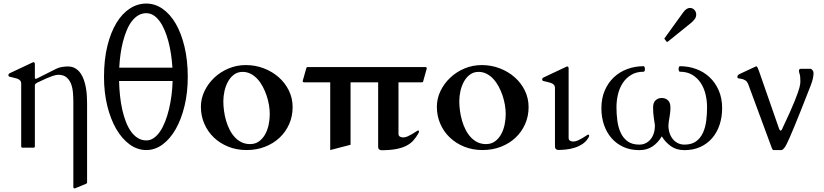

<svg xmlns="http://www.w3.org/2000/svg" viewBox="-20 -823 4590 1070"><path d="M158.7 -473.6Q160.6 -474.6 162.8 -475.6Q165 -476.6 166 -476.6Q174.3 -476.6 174.3 -464.8V-388.7Q175.8 -383.8 178.2 -383.8Q180.7 -383.8 181.9 -384.3Q183.1 -384.8 186 -385.7L293 -439.5Q307.1 -446.8 325 -449.7Q342.8 -452.6 357.9 -452.6Q381.8 -452.6 399.2 -442.4Q416.5 -432.1 428.5 -415.3Q440.4 -398.4 447.8 -376.7Q455.1 -355 459 -332.3Q462.9 -309.6 464.1 -287.4Q465.3 -265.1 465.3 -247.1V194.3Q465.3 197.3 463.4 198.7Q461.4 200.2 457.5 202.1L396.5 227.1Q388.7 227.1 388.7 219.2V-256.8Q388.7 -280.8 386.5 -307.1Q384.3 -333.5 376 -355.5Q367.7 -377.4 350.8 -391.8Q334 -406.2 304.7 -406.2Q299.8 -406.2 292.5 -405Q285.2 -403.8 272.2 -399.4Q259.3 -395 238.8 -386.2Q218.3 -377.4 187 -362.3Q183.1 -359.9 179 -356.7Q174.8 -353.5 174.3 -348.6V-7.8Q174.3 0 166.5 0H106Q98.1 0 98.1 -7.8V-356.4Q98.1 -368.2 91.8 -374.8Q85.4 -381.3 75.7 -384.8Q65.9 -388.2 54.7 -390.4Q43.5 -392.6 33.2 -395.5Q30.3 -396.5 28.6 -398.2Q26.9 -399.9 26.9 -405.3Q26.9 -407.7 28.3 -410.2Q29.8 -412.6 34.2 -415Z M795.4 13.2Q745.6 13.2 702.6 -18.1Q659.7 -49.3 627.9 -104Q596.2 -158.7 577.9 -233.2Q559.6 -307.6 559.6 -394Q559.6 -491.2 578.4 -567.1Q597.2 -643.1 629.2 -695.6Q661.1 -748 703.9 -775.6Q746.6 -803.2 795.4 -803.2Q843.8 -803.2 885.7 -774.2Q927.7 -745.1 959 -691.7Q990.2 -638.2 1008.3 -562.5Q1026.4 -486.8 1026.4 -394Q1026.4 -306.6 1008.3 -232.2Q990.2 -157.7 959 -103Q927.7 -48.3 885.7 -17.6Q843.8 13.2 795.4 13.2ZM795.4 -40.5Q817.9 -40.5 837.2 -54Q856.4 -67.4 872.3 -90.8Q888.2 -114.3 900.6 -146.2Q913.1 -178.2 921.9 -215.1Q930.7 -252 935.8 -291.7Q940.9 -331.5 941.9 -371.6H643.6Q644.5 -329.6 648.9 -288.6Q653.3 -247.6 661.6 -210.9Q669.9 -174.3 682.1 -143.1Q694.3 -111.8 710.9 -89.1Q727.5 -66.4 748.5 -53.5Q769.5 -40.5 795.4 -40.5ZM795.4 -749.5Q771 -749.5 750.7 -737.5Q730.5 -725.6 714.4 -704.3Q698.2 -683.1 686.3 -654.3Q674.3 -625.5 665.5 -591.8Q656.7 -558.1 651.6 -520.8Q646.5 -483.4 644.5 -445.8H940.9Q938.5 -484.4 932.9 -522Q927.2 -559.6 918.2 -593.3Q909.2 -627 897 -655.5Q884.8 -684.1 869.4 -705.1Q854 -726.1 835.4 -737.8Q816.9 -749.5 795.4 -749.5Z M1099.6 -228Q1099.6 -273.9 1119.9 -315.9Q1140.1 -357.9 1174.3 -390.1Q1208.5 -422.4 1253.9 -441.4Q1299.3 -460.4 1349.6 -460.4Q1402.3 -460.4 1449.7 -442.4Q1497.1 -424.3 1533 -392.8Q1568.8 -361.3 1589.8 -318.6Q1610.8 -275.9 1610.8 -226.1Q1610.8 -175.3 1591.6 -131.6Q1572.3 -87.9 1538.1 -55.7Q1503.9 -23.4 1456.8 -5.1Q1409.7 13.2 1354 13.2Q1298.8 13.2 1252.2 -5.6Q1205.6 -24.4 1171.6 -56.9Q1137.7 -89.4 1118.7 -133.3Q1099.6 -177.2 1099.6 -228ZM1224.6 -258.8Q1224.6 -232.4 1228.5 -204.3Q1232.4 -176.3 1240.2 -149.7Q1248 -123 1260 -99.6Q1272 -76.2 1288.6 -58.3Q1305.2 -40.5 1326.2 -30.3Q1347.2 -20 1373.5 -20Q1402.3 -20 1423.1 -34.9Q1443.8 -49.8 1457.3 -73.7Q1470.7 -97.7 1477.1 -127.4Q1483.4 -157.2 1483.4 -187Q1483.4 -210.9 1479 -237.5Q1474.6 -264.2 1465.8 -290.3Q1457 -316.4 1444.3 -340.3Q1431.6 -364.3 1414.8 -382.6Q1397.9 -400.9 1377.2 -411.6Q1356.4 -422.4 1332 -422.4Q1304.7 -422.4 1284.4 -407.5Q1264.2 -392.6 1251 -368.9Q1237.8 -345.2 1231.2 -316.2Q1224.6 -287.1 1224.6 -258.8Z M2311 -78.6Q2298.3 -56.6 2283 -39.6Q2267.6 -22.5 2244.1 -10.5Q2220.7 1.5 2187 7.8Q2153.3 14.2 2104.5 14.2Q2099.6 14.2 2093.5 9.8Q2087.4 5.4 2087.4 -5.9V-364.3H1933.6V-16.1L1820.3 13.2V-364.3H1674.8Q1667 -364.3 1667 -372.1L1686.5 -441.4Q1687.5 -445.3 1689 -447.3Q1690.4 -449.2 1694.3 -449.2H2350.6Q2358.4 -449.2 2358.4 -441.4L2338.9 -372.1Q2338.9 -364.3 2331.1 -364.3H2200.7V-77.6Q2200.7 -65.9 2209 -61.5Q2217.3 -57.1 2226.6 -57.1Q2238.8 -57.1 2252.2 -63.2Q2265.6 -69.3 2277.6 -76.4Q2289.6 -83.5 2298.3 -89.6Q2307.1 -95.7 2310.1 -95.7Q2314 -95.7 2314.5 -93.3Q2314.9 -90.8 2314.9 -89.4Q2314.9 -87.9 2314.2 -85.2Q2313.5 -82.5 2311 -78.6Z M2414.6 -228Q2414.6 -273.9 2434.8 -315.9Q2455.1 -357.9 2489.3 -390.1Q2523.4 -422.4 2568.8 -441.4Q2614.3 -460.4 2664.6 -460.4Q2717.3 -460.4 2764.6 -442.4Q2812 -424.3 2847.9 -392.8Q2883.8 -361.3 2904.8 -318.6Q2925.8 -275.9 2925.8 -226.1Q2925.8 -175.3 2906.5 -131.6Q2887.2 -87.9 2853 -55.7Q2818.8 -23.4 2771.7 -5.1Q2724.6 13.2 2668.9 13.2Q2613.8 13.2 2567.1 -5.6Q2520.5 -24.4 2486.6 -56.9Q2452.6 -89.4 2433.6 -133.3Q2414.6 -177.2 2414.6 -228ZM2539.6 -258.8Q2539.6 -232.4 2543.5 -204.3Q2547.4 -176.3 2555.2 -149.7Q2563 -123 2575 -99.6Q2586.9 -76.2 2603.5 -58.3Q2620.1 -40.5 2641.1 -30.3Q2662.1 -20 2688.5 -20Q2717.3 -20 2738 -34.9Q2758.8 -49.8 2772.2 -73.7Q2785.6 -97.7 2792 -127.4Q2798.3 -157.2 2798.3 -187Q2798.3 -210.9 2793.9 -237.5Q2789.6 -264.2 2780.8 -290.3Q2772 -316.4 2759.3 -340.3Q2746.6 -364.3 2729.7 -382.6Q2712.9 -400.9 2692.1 -411.6Q2671.4 -422.4 2647 -422.4Q2619.6 -422.4 2599.4 -407.5Q2579.1 -392.6 2565.9 -368.9Q2552.7 -345.2 2546.1 -316.2Q2539.6 -287.1 2539.6 -258.8Z M3259.3 -55.7Q3246.6 -33.7 3225.8 -20.3Q3205.1 -6.8 3181.4 0.5Q3157.7 7.8 3133.5 10.3Q3109.4 12.7 3089.8 12.7Q3085 12.7 3078.9 8.3Q3072.8 3.9 3072.8 -7.3V-332.5Q3072.8 -344.2 3066.4 -350.8Q3060.1 -357.4 3050.3 -360.8Q3040.5 -364.3 3029.3 -366.5Q3018.1 -368.7 3007.8 -371.6Q3004.9 -372.6 3003.2 -374.3Q3001.5 -376 3001.5 -381.3Q3001.5 -383.8 3002.9 -386.2Q3004.4 -388.7 3008.8 -391.1L3133.3 -449.7Q3135.3 -450.7 3137.5 -451.7Q3139.6 -452.6 3140.6 -452.6Q3148.9 -452.6 3148.9 -440.9V-54.7Q3148.9 -43 3157.2 -38.6Q3165.5 -34.2 3174.8 -34.2Q3187 -34.2 3200.4 -40.3Q3213.9 -46.4 3225.8 -53.5Q3237.8 -60.5 3246.6 -66.7Q3255.4 -72.8 3258.3 -72.8Q3262.2 -72.8 3262.7 -70.3Q3263.2 -67.9 3263.2 -66.4Q3263.2 -64.9 3262.5 -62.3Q3261.7 -59.6 3259.3 -55.7Z M3684.1 -605Q3682.1 -606.9 3682.1 -607.9Q3682.1 -608.9 3684.1 -610.8L3788.1 -754.9Q3797.4 -767.6 3806.6 -773.2Q3815.9 -778.8 3824.7 -778.8Q3839.8 -778.8 3849.9 -767.8Q3859.9 -756.8 3859.9 -742.7Q3859.9 -727.5 3851.3 -716.3Q3842.8 -705.1 3833 -696.8L3701.7 -590.8Q3699.2 -589.4 3698.2 -589.4Q3696.3 -589.4 3696 -589.6Q3695.8 -589.8 3694.8 -590.8ZM3619.6 -224.6Q3619.6 -251 3633.3 -263.9Q3647 -276.9 3668 -276.9Q3689 -276.9 3702.6 -263.9Q3716.3 -251 3716.3 -224.6Q3716.3 -208.5 3714.6 -194.1Q3712.9 -179.7 3710.7 -167.2Q3708.5 -154.8 3706.8 -143.8Q3705.1 -132.8 3705.1 -123.5Q3705.1 -100.6 3711.7 -81.1Q3718.3 -61.5 3730 -47.4Q3741.7 -33.2 3758.1 -25.1Q3774.4 -17.1 3794.4 -17.1Q3834.5 -17.1 3859.4 -35.4Q3884.3 -53.7 3897.7 -83.5Q3911.1 -113.3 3915.8 -150.4Q3920.4 -187.5 3920.4 -225.6Q3920.4 -261.2 3912.1 -296.6Q3903.8 -332 3885.5 -360.1Q3867.2 -388.2 3838.4 -405.8Q3809.6 -423.3 3768.6 -423.3Q3764.6 -424.8 3763.2 -428.7Q3761.7 -432.6 3761.7 -437.5Q3761.7 -443.8 3763.9 -449Q3766.1 -454.1 3768.6 -454.1Q3817.4 -454.1 3860.1 -438.2Q3902.8 -422.4 3934.8 -392.3Q3966.8 -362.3 3985.6 -318.8Q4004.4 -275.4 4004.4 -219.7Q4004.4 -170.4 3990.2 -127.7Q3976.1 -85 3949 -53.5Q3921.9 -22 3883.1 -4.2Q3844.2 13.7 3794.4 13.7Q3750 13.7 3719.5 -7.8Q3689 -29.3 3668 -63Q3647.5 -28.3 3616.9 -7.3Q3586.4 13.7 3543 13.7Q3493.2 13.7 3454.1 -4.2Q3415 -22 3387.7 -53.5Q3360.4 -85 3345.9 -127.7Q3331.5 -170.4 3331.5 -219.7Q3331.5 -275.4 3350.3 -318.8Q3369.1 -362.3 3401.1 -392.3Q3433.1 -422.4 3475.8 -438.2Q3518.6 -454.1 3567.4 -454.1Q3569.8 -454.1 3572 -449Q3574.2 -443.8 3574.2 -437.5Q3574.2 -432.6 3572.8 -428.7Q3571.3 -424.8 3567.4 -423.3Q3526.4 -423.3 3497.6 -405.8Q3468.8 -388.2 3450.4 -360.1Q3432.1 -332 3423.8 -296.6Q3415.5 -261.2 3415.5 -225.6Q3415.5 -187.5 3420.4 -150.4Q3425.3 -113.3 3439 -83.5Q3452.6 -53.7 3477.5 -35.4Q3502.4 -17.1 3543 -17.1Q3562.5 -17.1 3578.6 -25.1Q3594.7 -33.2 3606.2 -47.4Q3617.7 -61.5 3623.8 -81.3Q3629.9 -101.1 3629.9 -124Q3627.4 -143.1 3623.5 -167.7Q3619.6 -192.4 3619.6 -224.6Z M4150.4 -352.1Q4144 -368.7 4133.8 -375Q4123.5 -381.3 4113.5 -383.3Q4103.5 -385.3 4096.4 -386.2Q4089.4 -387.2 4089.4 -393.6Q4089.4 -400.4 4092.5 -403.8Q4095.7 -407.2 4101.1 -410.2L4194.3 -453.6Q4198.2 -453.6 4201.9 -446.3Q4205.6 -439 4209.5 -427.7L4321.3 -106.9Q4322.3 -104.5 4324.5 -99.9Q4326.7 -95.2 4330.6 -95.2Q4332.5 -95.2 4334.7 -97.4Q4336.9 -99.6 4338.4 -102.5Q4339.8 -105.5 4340.8 -108.2Q4341.8 -110.8 4342.3 -111.8Q4364.7 -159.2 4380.9 -195.1Q4397 -231 4407.7 -257.6Q4418.5 -284.2 4425 -302.7Q4431.6 -321.3 4435.1 -334.2Q4438.5 -347.2 4439.5 -355.5Q4440.4 -363.8 4440.4 -370.6Q4440.4 -388.7 4439.2 -397.2Q4438 -405.8 4436.5 -410.4Q4435.1 -415 4433.8 -418.7Q4432.6 -422.4 4432.6 -431.2Q4432.6 -435.1 4436 -437.3Q4439.5 -439.5 4443.4 -439.5H4497.6Q4501.5 -439.5 4507.6 -432.4Q4513.7 -425.3 4513.7 -414.1Q4513.7 -403.8 4510.5 -387.2Q4507.3 -370.6 4497.6 -345.7Q4466.3 -265.6 4443.8 -209Q4421.4 -152.3 4405.5 -114.5Q4389.6 -76.7 4379.9 -54.4Q4370.1 -32.2 4364.3 -20.8Q4358.4 -9.3 4356 -5.6Q4353.5 -2 4352.5 -1Q4350.1 2 4345 7.6Q4339.8 13.2 4335.9 13.2H4290.5Q4286.6 13.2 4283.9 7.6Q4281.2 2 4279.8 -2Z"/></svg>

Font: Cardo
Style: Bold
Weight: 700
Designer: David J. Perry
Foundry: David J. Perry
Version: Version 1.0011